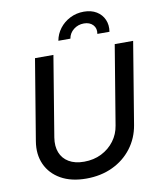

<svg xmlns="http://www.w3.org/2000/svg" viewBox="-101 -1023 923 1113"><g transform="rotate(-10 361.0 -466.0)"><path d="M316.9 11.7Q228 11.7 167.2 -22.9Q106.4 -57.6 79.6 -117.2Q52.7 -176.8 65.4 -252.9L144 -727.5H252.4L174.3 -254.4Q166.5 -204.6 181.2 -167Q195.8 -129.4 231.4 -108.2Q267.1 -86.9 320.8 -86.9Q377.9 -86.9 423.6 -109.9Q469.2 -132.8 498.8 -172.4Q528.3 -211.9 536.1 -261.7L613.3 -727.5H721.7L642.1 -245.6Q629.4 -169.9 585 -111.6Q540.5 -53.2 471.7 -20.8Q402.8 11.7 316.9 11.7ZM468.8 -943.8Q512.7 -943.8 543.5 -925Q574.2 -906.2 588.1 -874.3Q602.1 -842.3 595.7 -803.2H524.4Q530.3 -835.4 511 -856Q491.7 -876.5 457.5 -876.5Q423.3 -876.5 397.2 -856Q371.1 -835.4 365.7 -803.2H294.9Q301.8 -842.3 326.2 -874.3Q350.6 -906.2 387.7 -925Q424.8 -943.8 468.8 -943.8Z"/></g></svg>

Font: Inter 28pt Medium
Style: Italic
Weight: 500
Italic angle: -9.3988°
Designer: Rasmus Andersson
Foundry: rsms
Version: Version 4.001;git-66647c0bb